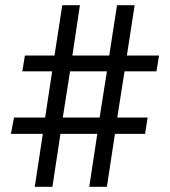

<svg xmlns="http://www.w3.org/2000/svg" viewBox="-20 -720 656 740"><path d="M114 0 145 -204H22L34 -267H154L181 -445H66L76 -506H190L220 -700H288L259 -506H401L431 -700H499L469 -506H593L583 -445H460L432 -267H549L539 -204H423L392 0H324L355 -204H213L182 0ZM222 -267H364L392 -445H250Z"/></svg>

Font: Overpass Mono Light
Style: Regular
Weight: 300
Monospace: yes
Designer: Delve Withrington, Dave Bailey
Foundry: Delve Fonts LLC
Version: Version 4.000